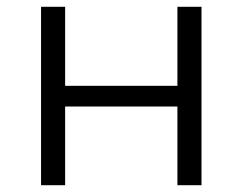

<svg xmlns="http://www.w3.org/2000/svg" viewBox="-20 -546 715 566"><path d="M101 0H172V-232H503V0H574V-526H503V-293H172V-526H101Z"/></svg>

Font: Malon Grotesk
Style: Regular
Weight: 400
Designer: Julieta Ulanovsky
Foundry: Julieta Ulanovsky
Version: Version 7.200